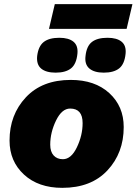

<svg xmlns="http://www.w3.org/2000/svg" viewBox="-20 -895 658 925"><path d="M618 -875 590 -756H216L244 -875ZM248 -545Q202 -545 178.5 -564.5Q155 -584 159 -625Q165 -673 191 -693Q217 -713 266 -713Q311 -713 334 -694Q357 -675 353 -636Q348 -586 322 -565.5Q296 -545 248 -545ZM480 -545Q434 -545 410.5 -565Q387 -585 392 -625Q397 -673 423 -693Q449 -713 498 -713Q543 -713 566 -694Q589 -675 585 -636Q580 -586 554 -565.5Q528 -545 480 -545ZM280 10Q165 10 95.5 -54Q26 -118 26 -218Q26 -342 104.5 -426Q183 -510 321 -510Q437 -510 506.5 -446.5Q576 -383 576 -283Q576 -158 497.5 -74Q419 10 280 10ZM283 -128Q323 -128 350.5 -185.5Q378 -243 378 -302Q378 -372 318 -372Q278 -372 250 -314.5Q222 -257 222 -198Q222 -164 238.5 -146Q255 -128 283 -128Z"/></svg>

Font: Elaine Sans ExtraBold
Style: Italic
Weight: 800
Italic angle: -13°
Designer: Wei Huang
Foundry: Wei Huang
Version: Version 2.001;December 24, 2019;FontCreator 12.0.0.2547 64-b